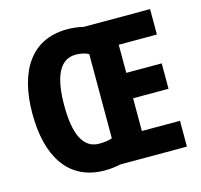

<svg xmlns="http://www.w3.org/2000/svg" viewBox="-106 -839 1007 963"><g transform="rotate(-15 397.5 -357.5)"><path d="M323 -724C133 -724 45 -577 45 -359C45 -142 132 9 323 9C353 9 384 5 406 0H751V-134H553V-304H737V-436H553V-582H751V-714H406C384 -720 353 -724 323 -724ZM330 -590C357 -590 382 -584 398 -575V-138C381 -131 357 -128 330 -128C247 -128 210 -210 210 -358C210 -506 247 -589 330 -590Z"/></g></svg>

Font: Noto Sans Khmer Condensed ExtraBold
Style: Regular
Weight: 800
Width: 3
Designer: Danh Hong and the Monotype Design Team
Foundry: Monotype Imaging Inc.
Version: Version 2.004